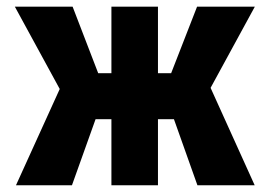

<svg xmlns="http://www.w3.org/2000/svg" viewBox="-20 -548 793 568"><path d="M447.3 -195.3V0H309.6V-195.3H262.7L192.9 0H27.3L156.7 -284.7L23.9 -528.3H194.8L270.5 -331.5H309.6V-528.3H447.3V-331.5H486.3L563 -528.3H733.9L603 -288.1L733.4 0H564L494.6 -195.3Z"/></svg>

Font: RobotoCondensed-Bold
Style: Bold
Weight: 700
Designer: Google
Version: Version 2.001240; 2014